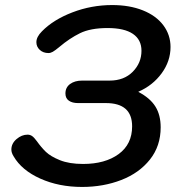

<svg xmlns="http://www.w3.org/2000/svg" viewBox="-20 -730 705 760"><path d="M34 -111Q25 -125 25 -138Q25 -162 45.5 -179.5Q66 -197 89 -197Q99 -197 107 -191.5Q115 -186 126 -171Q143 -147 161.5 -129Q180 -111 217 -96Q254 -81 309 -81Q396 -81 449.5 -120Q503 -159 503 -230Q503 -322 399 -322H289Q266 -322 252.5 -331.5Q239 -341 239 -360Q239 -384 257.5 -397.5Q276 -411 305 -411H414Q471 -411 505.5 -446Q540 -481 540 -529Q540 -573 506 -596Q472 -619 406 -619Q338 -619 296.5 -598.5Q255 -578 216 -545Q198 -530 189 -525Q180 -520 172 -520Q151 -520 137.5 -532.5Q124 -545 124 -563Q124 -584 146 -606Q191 -652 266.5 -681Q342 -710 424 -710Q493 -710 545.5 -689Q598 -668 626.5 -630Q655 -592 655 -544Q655 -488 620 -440Q585 -392 528 -367V-366Q574 -342 595 -308.5Q616 -275 616 -226Q616 -152 573.5 -98.5Q531 -45 460 -17.5Q389 10 305 10Q213 10 139.5 -23Q66 -56 34 -111Z"/></svg>

Font: Kodchasan SemiBold
Style: Italic
Weight: 600
Italic angle: -10°
Version: Version 1.000; ttfautohint (v1.6)